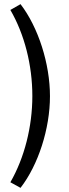

<svg xmlns="http://www.w3.org/2000/svg" viewBox="-20 -740 331 926"><path d="M79 166C165 55 221 -120 221 -276C221 -432 165 -608 79 -720L30 -692C98 -575 136 -426 136 -277C136 -129 98 21 30 139Z"/></svg>

Font: Fixel Text Regular
Style: Regular
Weight: 400
Width: 4
Designer: AlfaBravo + MacPaw
Foundry: Kyrylo Tkachov, Marchela Mozhyna, Serhii Makarenko, Maria Weinstein, Zakhar Kryvoshyya
Version: Version 1.211